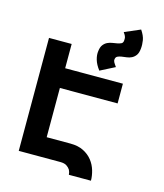

<svg xmlns="http://www.w3.org/2000/svg" viewBox="-147 -1093 1084 1269"><g transform="rotate(15 395.0 -458.5)"><path d="M240 -472V-135H402Q456 -135 493 -116Q530 -97 553 -67.5Q576 -38 586.5 -2Q597 34 597 67H446Q445 49 437 34Q429 21 413.5 10.5Q398 0 369 0H85V-773H240V-607H635V-472ZM690 -861Q687 -831 675.5 -815.5Q664 -800 648 -792Q632 -784 614 -782Q596 -780 580 -777.5Q564 -775 553 -769.5Q542 -764 540 -750Q539 -743 540 -738.5Q541 -734 543.5 -729Q546 -724 550.5 -717.5Q555 -711 562 -701L462 -650Q436 -684 427 -715.5Q418 -747 422 -773Q425 -801 437 -816.5Q449 -832 465 -839.5Q481 -847 498.5 -849.5Q516 -852 531 -855Q546 -858 556.5 -863Q567 -868 569 -882Q571 -897 568.5 -908Q566 -919 552 -938L659 -984Q683 -949 688 -919Q693 -889 690 -861Z"/></g></svg>

Font: Montserrat_am3
Style: Bold
Weight: 700
Designer: Julieta Ulanovsky
Foundry: Julieta Ulanovsky. Armenina letters added by Vahan Hovhannisyan
Version: Version 2.001